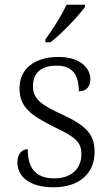

<svg xmlns="http://www.w3.org/2000/svg" viewBox="-20 -786 470 816"><path d="M173 -619V-606H194C242 -642 316 -721 341 -756V-766H263C242 -721 202 -657 173 -619ZM208 10C312 10 382 -45 382 -140C382 -213 349 -251 245 -299C160 -338 120 -363 120 -420C120 -471 150 -507 220 -507C283 -507 315 -474 315 -398C347 -398 364 -418 364 -449C364 -497 321 -544 228 -544C128 -544 63 -494 63 -412C63 -332 106 -298 215 -244C305 -202 326 -179 326 -130C326 -72 286 -28 211 -28C124 -28 98 -80 98 -152C79 -152 54 -138 54 -96C54 -37 103 10 208 10Z"/></svg>

Font: Noto Serif Light
Style: Regular
Weight: 300
Designer: Monotype Design Team
Foundry: Monotype Imaging Inc.
Version: Version 2.013